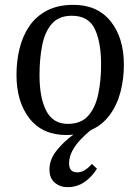

<svg xmlns="http://www.w3.org/2000/svg" viewBox="-20 -543 579 792"><path d="M258 229Q228 229 206 210.5Q184 192 184 156Q184 115 213.5 78Q243 41 283 12Q276 13 269 13.5Q262 14 254 14Q155 14 101.5 -54.5Q48 -123 48 -235Q48 -292 61 -344Q74 -396 101.5 -436Q129 -476 174 -499.5Q219 -523 283 -523Q382 -523 436.5 -455Q491 -387 491 -276Q491 -217 477 -163.5Q463 -110 432.5 -68.5Q402 -27 354 -6Q333 11 312.5 32.5Q292 54 278.5 79Q265 104 265 131Q265 168 299 168Q329 168 359 133L380 153Q358 188 327.5 208.5Q297 229 258 229ZM260 -32Q314 -32 343.5 -65Q373 -98 385 -153.5Q397 -209 397 -277Q397 -369 371 -423.5Q345 -478 276 -478Q223 -478 194 -445Q165 -412 154 -356Q143 -300 143 -233Q143 -139 171 -85.5Q199 -32 260 -32Z"/></svg>

Font: Literata 36pt
Style: Italic
Weight: 400
Italic angle: -2°
Designer: Latin by Veronika Burian and Jose Scaglione. Greek by Irene Vlachou. Cyrillic by Vera Evstafieva
Foundry: TypeTogether
Version: Version 3.002